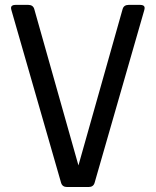

<svg xmlns="http://www.w3.org/2000/svg" viewBox="-20 -752 626 772"><path d="M250 0Q230.5 0 225.6 -17.1L26.4 -709.5Q24.4 -716.3 24.4 -719.7Q24.4 -732.4 42.5 -732.4H93.3Q112.8 -732.4 117.7 -715.8L295.4 -86.9L473.1 -715.8Q478 -732.4 497.6 -732.4H543.5Q561.5 -732.4 561.5 -719.7Q561.5 -716.3 559.6 -709.5L360.4 -17.1Q355.5 0 335.9 0Z"/></svg>

Font: Simply Mono
Style: Book
Weight: 400
Designer: Wojciech Kalinowski "wmk69" (wmk69@o2.pl)
Foundry: Wojciech Kalinowski "wmk69" (wmk69@o2.pl)
Version: Version 1.0.0